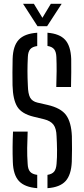

<svg xmlns="http://www.w3.org/2000/svg" viewBox="-20 -977 441 1003"><path d="M228 6V-63.5Q252.5 -67.5 263 -80.8Q273.5 -94 275.5 -121.5Q278.5 -154 278 -193.2Q277.5 -232.5 275.5 -265.5Q274.5 -305.5 259.5 -325.5Q244.5 -345.5 210.5 -354L155 -367.5Q93.5 -382.5 70.5 -419.2Q47.5 -456 45.5 -531Q44.5 -563.5 45 -598.8Q45.5 -634 46 -670Q48 -737 77.8 -769.2Q107.5 -801.5 174.5 -806V-736.5Q149 -733 137.8 -719.8Q126.5 -706.5 125.5 -679Q123.5 -641 123.5 -605.5Q123.5 -570 125.5 -531Q126.5 -487.5 137.2 -467.5Q148 -447.5 175.5 -441L228 -429Q298 -413 325.2 -375.8Q352.5 -338.5 355.5 -265.5Q356.5 -233.5 356.2 -197.8Q356 -162 355 -131.5Q352 -63.5 322.5 -31Q293 1.5 228 6ZM274 -522.5Q275.5 -568 275.8 -605.8Q276 -643.5 274.5 -679Q273.5 -706 263 -719.5Q252.5 -733 228 -737V-806Q291.5 -801 320.5 -768.8Q349.5 -736.5 352 -669Q352.5 -638 352.2 -600.8Q352 -563.5 351 -522.5ZM174.5 6Q109 1 79 -31.2Q49 -63.5 47 -131.5Q45.5 -173.5 45.8 -209.5Q46 -245.5 48 -289.5H124.5Q122.5 -245 122 -204Q121.5 -163 124.5 -121.5Q125.5 -94 136.8 -80.5Q148 -67 174.5 -63.5ZM176 -840 100.5 -957H157L201.5 -884L245.5 -957H302L226 -840Z"/></svg>

Font: Big Shoulders Stencil Text
Style: Regular
Weight: 400
Designer: Patric King
Foundry: XO Type Co
Version: Version 1.000